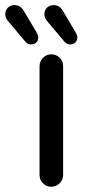

<svg xmlns="http://www.w3.org/2000/svg" viewBox="-76 -713 339 739"><path d="M76.2 -39.1V-458Q76.2 -476.6 89.4 -490.2Q102.5 -503.9 121.1 -503.9Q140.6 -503.9 153.8 -490.7Q167 -477.5 167 -458V-39.1Q167 -20.5 153.3 -7.3Q139.6 5.9 121.1 5.9Q102.5 5.9 89.4 -7.3Q76.2 -20.5 76.2 -39.1ZM21.5 -552.7 -45.9 -632.8Q-55.7 -645.5 -55.7 -658.2Q-55.7 -673.8 -45.4 -683.6Q-35.2 -693.4 -20.5 -693.4Q2 -693.4 14.6 -672.9L64.5 -588.9Q71.3 -577.1 71.3 -569.3Q71.3 -556.6 63.5 -549.3Q55.7 -542 43.9 -542Q30.3 -542 21.5 -552.7ZM171.9 -552.7 104.5 -632.8Q94.7 -645.5 94.7 -658.2Q94.7 -673.8 105 -683.6Q115.2 -693.4 129.9 -693.4Q152.3 -693.4 165 -672.9L214.8 -588.9Q221.7 -577.1 221.7 -569.3Q221.7 -556.6 213.9 -549.3Q206.1 -542 194.3 -542Q180.7 -542 171.9 -552.7Z"/></svg>

Font: jf-openhuninn-2.1
Style: Regular
Weight: 400
Designer: [Kosugi Maru]
Designed by MOTOYA      

[Varela Round]
Joe Prince (Latin component); Avraham Cornfeld (Hebrew component)
Foundry: justfont Co., Ltd.
Version: 2.1